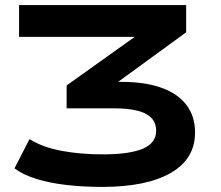

<svg xmlns="http://www.w3.org/2000/svg" viewBox="-20 -725 871 755"><path d="M381 10Q309 10 242.5 2.5Q176 -5 123 -21.5Q70 -38 37 -63L96 -178Q147 -146 221.5 -132Q296 -118 384 -118Q490 -118 542 -140.5Q594 -163 594 -210Q594 -243 574 -262.5Q554 -282 517 -290.5Q480 -299 431 -299H242V-389L577 -628L586 -580H55V-705H712V-598L384 -359L374 -403H459Q550 -403 614.5 -380Q679 -357 713 -312.5Q747 -268 747 -204Q747 -100 651.5 -45Q556 10 381 10Z"/></svg>

Font: Nunito Sans 7pt Expanded
Style: Bold
Weight: 700
Width: 7
Designer: Vernon Adams
Foundry: Vernon Adams
Version: Version 3.101;gftools[0.9.27]